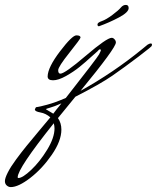

<svg xmlns="http://www.w3.org/2000/svg" viewBox="-151 -349 639 782"><path d="M66 114 79 97Q95 78 99 72Q70 85 53 89.5Q36 94 36 96ZM373 -316Q373 -299 333.5 -278Q294 -257 252 -242Q246 -242 246 -249.5Q246 -257 263.5 -263Q281 -269 306.5 -288Q332 -307 341 -318Q350 -329 361.5 -329Q373 -329 373 -316ZM71 174Q71 164 68 153Q-79 337 -79 373Q-79 376 -76 376Q-59 376 -24 343Q11 310 41 261Q71 212 71 174ZM-9 97Q-6 89 -4.5 88Q-3 87 3 86.5Q9 86 41 77.5Q73 69 117 50Q245 -113 252.5 -127.5Q260 -142 260 -145Q260 -148 256 -148Q252 -148 247 -141Q245 -140 220.5 -117.5Q196 -95 172.5 -76Q149 -57 118 -39.5Q87 -22 65 -22Q43 -22 43 -38Q44 -75 93.5 -140Q143 -205 160 -205Q177 -205 177 -196Q177 -191 131.5 -134Q86 -77 86 -63Q86 -49 95 -49Q113 -49 198.5 -122Q284 -195 304 -195Q310 -195 315.5 -189Q321 -183 321 -176Q321 -154 177 21Q312 -54 428 -149L450 -167Q458 -172 463 -172Q468 -172 468 -167L467 -163Q472 -163 414 -119Q356 -75 307 -41Q258 -7 156 45L85 132Q99 152 99 179Q99 225 60 281.5Q21 338 -27.5 375.5Q-76 413 -107 413Q-116 413 -123.5 406.5Q-131 400 -131 388.5Q-131 377 -119.5 354Q-108 331 -85.5 300.5Q-63 270 -43 245.5Q-23 221 8 184Q39 147 54 129Q36 113 13.5 109Q-9 105 -9 97Z"/></svg>

Font: Mrs Saint Delafield
Style: Regular
Weight: 400
Designer: Alejandro Paul
Foundry: Alejandro Paul
Version: Version 1.001